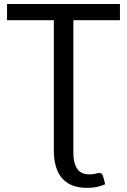

<svg xmlns="http://www.w3.org/2000/svg" viewBox="-20 -736 630 954"><path d="M414.5 197.5Q355 197.5 318.2 174.5Q281.5 151.5 264.5 110.5Q247.5 69.5 247.5 15.5V-635.5H15V-716H576V-635.5H344.5V25.5Q344.5 73 363 101.8Q381.5 130.5 424.5 130.5Q436 130.5 444.5 129Q453 127.5 459 126Q467 123.5 472 123.5Q485 123.5 489.5 133Q494 142.5 498.5 163.5Q500.5 170.5 502.5 179.5Q463.5 197.5 414.5 197.5Z"/></svg>

Font: Verano Sans
Style: Regular
Weight: 400
Designer: Lukasz Dziedzic with Adam Twardoch and Botio Nikoltchev
Foundry: tyPoland Lukasz Dziedzic
Version: Version 3.001;December 28, 2019;FontCreator 12.0.0.2547 64-b